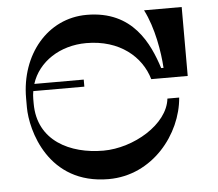

<svg xmlns="http://www.w3.org/2000/svg" viewBox="-51 -758 921 813"><g transform="rotate(-5 410.0 -351.5)"><path d="M334 -583C476 -583 567 -504 595 -407H750V-700H590C630 -622 647 -517 651 -450H641C607 -555 543 -702 346 -702C179 -702 60 -557 60 -373V-334C60 -238 121 -1 379 -1C566 -1 694 -165 706 -319H656C644 -210 495 -123 367 -123C227 -123 90 -188 90 -347V-367C90 -378 91 -389 93 -400H310V-430H100C129 -522 222 -583 334 -583Z"/></g></svg>

Font: Space Cowgirl Medium
Style: Regular
Weight: 600
Designer: Valery Marier
Foundry: Valery Marier
Version: Version 1.000;hotconv 1.0.109;makeotfexe 2.5.65596